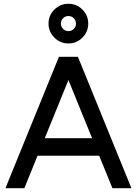

<svg xmlns="http://www.w3.org/2000/svg" viewBox="-20 -998 726 1018"><path d="M417 -947.3Q447.8 -916.5 447.8 -873Q447.8 -829.6 417 -798.6Q386.2 -767.6 342.8 -767.6Q299.3 -767.6 268.3 -798.6Q237.3 -829.6 237.3 -873Q237.3 -916.5 268.3 -947.3Q299.3 -978 342.8 -978Q386.2 -978 417 -947.3ZM371.1 -844.7Q382.8 -856.4 382.8 -873Q382.8 -889.6 371.1 -901.4Q359.4 -913.1 342.8 -913.1Q326.2 -913.1 314.5 -901.4Q302.7 -889.6 302.7 -873Q302.7 -856.4 314.5 -844.7Q326.2 -833 342.8 -833Q359.4 -833 371.1 -844.7ZM8.8 0 292.5 -696.8H393.1L676.8 0H576.2L505.9 -172.4H179.2L108.9 0ZM217.3 -265.1H468.3L342.8 -573.7Z"/></svg>

Font: Basically A Sans Serif Medium
Style: Regular
Weight: 500
Designer: Hyung-Suk Kim
Foundry: Mental Design
Version: 1.000